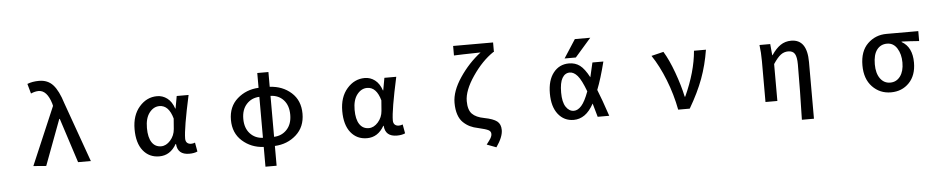

<svg xmlns="http://www.w3.org/2000/svg" viewBox="-49 -1222 9098 1842"><g transform="rotate(-5 4500.0 -301.0)"><path d="M351.6 9.8 228.5 0 466.8 -558.6 461.9 -580.1Q421.9 -712.9 340.8 -712.9Q306.6 -712.9 266.6 -695.3L240.2 -790Q289.1 -809.6 353.5 -809.6Q437.5 -809.6 488.3 -753.4Q539.1 -697.3 577.1 -574.2L782.2 0H659.2L520.5 -428.7H515.6Z M1441.4 12.7Q1343.8 12.7 1285.2 -60.5Q1226.6 -133.8 1226.6 -266.6Q1226.6 -401.4 1297.9 -482.9Q1369.1 -564.5 1468.8 -564.5Q1522.5 -564.5 1565.9 -531.7Q1609.4 -499 1632.8 -430.7H1635.7L1657.2 -549.8H1771.5Q1702.1 -232.4 1702.1 -135.7Q1702.1 -108.4 1716.8 -94.7Q1731.4 -81.1 1755.9 -81.1Q1774.4 -81.1 1793 -88.9L1808.6 -2Q1777.3 12.7 1729.5 12.7Q1617.2 12.7 1610.4 -91.8H1606.4Q1546.9 12.7 1441.4 12.7ZM1466.8 -82Q1515.6 -82 1556.2 -127.9Q1596.7 -173.8 1601.6 -236.3L1609.4 -336.9Q1573.2 -467.8 1483.4 -467.8Q1426.8 -467.8 1386.2 -415.5Q1345.7 -363.3 1345.7 -268.6Q1345.7 -177.7 1377.4 -129.9Q1409.2 -82 1466.8 -82Z M2553.7 -472.7V-78.1Q2628.9 -81.1 2677.7 -133.8Q2726.6 -186.5 2726.6 -275.4Q2726.6 -365.2 2679.2 -417.5Q2631.8 -469.7 2553.7 -472.7ZM2446.3 -78.1V-472.7Q2371.1 -469.7 2322.8 -417Q2274.4 -364.3 2274.4 -275.4Q2274.4 -186.5 2322.8 -133.8Q2371.1 -81.1 2446.3 -78.1ZM2553.7 -702.1V-559.6Q2676.8 -553.7 2760.7 -478.5Q2844.7 -403.3 2844.7 -275.4Q2844.7 -148.4 2759.8 -72.3Q2674.8 3.9 2553.7 9.8V200.2H2446.3V9.8Q2326.2 3.9 2240.7 -72.3Q2155.3 -148.4 2155.3 -275.4Q2155.3 -403.3 2240.7 -478.5Q2326.2 -553.7 2446.3 -559.6V-702.1Z M3441.4 12.7Q3343.8 12.7 3285.2 -60.5Q3226.6 -133.8 3226.6 -266.6Q3226.6 -401.4 3297.9 -482.9Q3369.1 -564.5 3468.8 -564.5Q3522.5 -564.5 3565.9 -531.7Q3609.4 -499 3632.8 -430.7H3635.7L3657.2 -549.8H3771.5Q3702.1 -232.4 3702.1 -135.7Q3702.1 -108.4 3716.8 -94.7Q3731.4 -81.1 3755.9 -81.1Q3774.4 -81.1 3793 -88.9L3808.6 -2Q3777.3 12.7 3729.5 12.7Q3617.2 12.7 3610.4 -91.8H3606.4Q3546.9 12.7 3441.4 12.7ZM3466.8 -82Q3515.6 -82 3556.2 -127.9Q3596.7 -173.8 3601.6 -236.3L3609.4 -336.9Q3573.2 -467.8 3483.4 -467.8Q3426.8 -467.8 3386.2 -415.5Q3345.7 -363.3 3345.7 -268.6Q3345.7 -177.7 3377.4 -129.9Q3409.2 -82 3466.8 -82Z M4669.9 208 4579.1 173.8Q4610.4 133.8 4621.6 114.7Q4632.8 95.7 4632.8 75.2Q4632.8 50.8 4608.9 38.1Q4585 25.4 4512.7 8.8Q4467.8 0 4433.6 -16.6Q4399.4 -33.2 4369.1 -62Q4338.9 -90.8 4322.8 -138.7Q4306.6 -186.5 4306.6 -252Q4306.6 -363.3 4393.6 -492.7Q4480.5 -622.1 4597.7 -711.9Q4388.7 -708 4340.8 -705.1V-796.9H4725.6V-705.1H4719.7Q4609.4 -630.9 4517.1 -495.6Q4424.8 -360.4 4424.8 -257.8Q4424.8 -173.8 4461.9 -135.3Q4499 -96.7 4579.1 -82Q4664.1 -65.4 4699.7 -37.6Q4735.4 -9.8 4735.4 46.9Q4735.4 114.3 4669.9 208Z M5585 -251Q5543 -363.3 5507.3 -404.3Q5471.7 -445.3 5432.6 -445.3Q5386.7 -445.3 5360.4 -400.4Q5334 -355.5 5334 -260.7Q5334 -168.9 5364.7 -122.6Q5395.5 -76.2 5441.4 -76.2Q5479.5 -76.2 5514.6 -115.7Q5549.8 -155.3 5585 -251ZM5681.6 -255.9Q5718.8 -165 5774.4 1H5663.1Q5640.6 -80.1 5626 -129.9Q5585.9 -56.6 5537.6 -22.9Q5489.3 10.7 5432.6 10.7Q5339.8 10.7 5282.7 -61.5Q5225.6 -133.8 5225.6 -260.7Q5225.6 -388.7 5282.7 -460.9Q5339.8 -533.2 5432.6 -533.2Q5493.2 -533.2 5537.1 -500.5Q5581.1 -467.8 5626 -382.8Q5639.6 -438.5 5658.2 -522.5H5763.7Q5722.7 -359.4 5681.6 -255.9ZM5509.8 -760.7H5658.2L5503.9 -584H5395.5Z M6549.8 0H6438.5Q6410.2 -149.4 6354.5 -290.5Q6298.8 -431.6 6228.5 -536.1L6345.7 -564.5Q6395.5 -483.4 6441.9 -356Q6488.3 -228.5 6511.7 -118.2H6516.6Q6622.1 -348.6 6638.7 -549.8H6753.9Q6730.5 -403.3 6683.1 -274.9Q6635.7 -146.5 6549.8 0Z M7728.5 200.2H7612.3Q7620.1 -83 7620.1 -332Q7620.1 -403.3 7601.6 -434.1Q7583 -464.8 7538.1 -464.8Q7498 -464.8 7465.8 -440.4Q7433.6 -416 7393.6 -355.5V0H7279.3V-393.6Q7279.3 -477.5 7269.5 -549.8H7373L7382.8 -441.4H7385.7Q7427.7 -503.9 7472.7 -534.2Q7517.6 -564.5 7575.2 -564.5Q7728.5 -564.5 7728.5 -345.7Z M8236.3 -268.6Q8236.3 -405.3 8311 -477.5Q8385.7 -549.8 8493.2 -549.8H8798.8V-454.1Q8710 -460.9 8630.9 -463.9V-459Q8731.4 -402.3 8731.4 -252.9Q8731.4 -129.9 8662.6 -58.6Q8593.8 12.7 8487.3 12.7Q8380.9 12.7 8308.6 -62.5Q8236.3 -137.7 8236.3 -268.6ZM8621.1 -262.7Q8621.1 -343.8 8585.9 -399.9Q8550.8 -456.1 8489.3 -456.1Q8427.7 -456.1 8391.6 -408.7Q8355.5 -361.3 8355.5 -268.6Q8355.5 -181.6 8392.1 -131.3Q8428.7 -81.1 8488.3 -81.1Q8547.9 -81.1 8584.5 -129.9Q8621.1 -178.7 8621.1 -262.7Z"/></g></svg>

Font: GenEi Gothic M SemiBold
Style: Regular
Weight: 500
Designer: o_tamon (Modified); [Source Han Sans]
Ryoko NISHIZUKA  (kana & ideographs); Paul D. Hunt (Latin, Greek & Cyrillic); Wenl
Version: Version 1.1a;Original Version 1.004